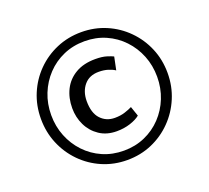

<svg xmlns="http://www.w3.org/2000/svg" viewBox="-141 -1075 1316 1211"><g transform="rotate(-20 517.0 -469.0)"><path d="M92 -470Q92 -559.5 124.5 -637Q157 -714.5 215.2 -773.2Q273.5 -832 350.8 -865Q428 -898 517 -898Q606 -898 683 -865Q760 -832 818.2 -773.2Q876.5 -714.5 909.2 -637Q942 -559.5 942 -470Q942 -381 909.2 -303Q876.5 -225 818.2 -165.8Q760 -106.5 683 -73.2Q606 -40 517 -40Q428 -40 350.8 -73.2Q273.5 -106.5 215.2 -165.8Q157 -225 124.5 -303Q92 -381 92 -470ZM161 -470Q161 -394.5 187.5 -328Q214 -261.5 262 -210.8Q310 -160 375 -131.5Q440 -103 517 -103Q593.5 -103 658.2 -131.5Q723 -160 771 -210.8Q819 -261.5 845.5 -328Q872 -394.5 872 -470Q872 -546 845.5 -612.2Q819 -678.5 771 -729.2Q723 -780 658.2 -808.5Q593.5 -837 517 -837Q440 -837 375 -808.5Q310 -780 262 -729.2Q214 -678.5 187.5 -612.2Q161 -546 161 -470ZM300.5 -466Q300.5 -535 328 -589.8Q355.5 -644.5 409.8 -676.2Q464 -708 542.5 -708Q588 -708 617.8 -698.8Q647.5 -689.5 661 -682.5L643 -595.5Q624.5 -608 597 -616.5Q569.5 -625 535 -625Q472 -625 437 -583.2Q402 -541.5 401.5 -477.5Q401.5 -396.5 438.8 -356.8Q476 -317 533.5 -317Q572 -317 602.2 -327Q632.5 -337 651 -346.5L673.5 -281Q649.5 -261 607.2 -247.2Q565 -233.5 516 -233.5Q449 -233.5 400.5 -266Q352 -298.5 326.2 -351.5Q300.5 -404.5 300.5 -466Z"/></g></svg>

Font: Merriweather Sans Italic
Style: Regular
Weight: 400
Italic angle: -7.5°
Designer: Eben Sorkin
Foundry: Eben Sorkin
Version: Version 1.008; ttfautohint (v1.7.19-72a1) -l 8 -r 50 -G 200 